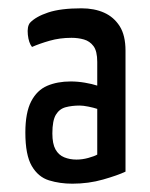

<svg xmlns="http://www.w3.org/2000/svg" viewBox="-20 -730 362 462"><path d="M154 -288Q124 -288 98 -296Q72 -304 56.5 -330.5Q41 -357 41 -411Q41 -459 55 -486Q69 -513 93.5 -523.5Q118 -534 150 -534Q167 -534 184.5 -531Q202 -528 214 -524V-581Q214 -607 205 -619Q196 -631 182 -635Q168 -639 152 -639Q124 -639 99.5 -632Q75 -625 57 -617Q49 -627 47 -646.5Q45 -666 52 -675Q66 -690 96 -700Q126 -710 176 -710Q207 -710 230.5 -699.5Q254 -689 268 -667Q282 -645 282 -608V-317Q263 -308 228 -298Q193 -288 154 -288ZM164 -346Q178 -346 192.5 -350Q207 -354 214 -358V-468Q205 -471 192.5 -473.5Q180 -476 172 -476Q153 -476 138 -472Q123 -468 114.5 -454Q106 -440 106 -409Q106 -384 113.5 -370.5Q121 -357 134.5 -351.5Q148 -346 164 -346Z"/></svg>

Font: Yanone Kaffeesatz
Style: Regular
Weight: 400
Designer: Yanone (Cyrillic: Daniel Pouzeot, Huerta Tipografica, and Cyreal)
Foundry: Yanone
Version: Version 2.003